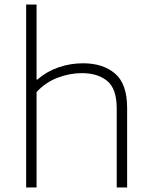

<svg xmlns="http://www.w3.org/2000/svg" viewBox="-20 -828 668 848"><path d="M95.5 0V-808H141.5V-476.5H145Q185.5 -512 237.5 -530.2Q289.5 -548.5 347 -548.5Q434.5 -548.5 488 -503.2Q541.5 -458 541.5 -351V0H495.5V-349Q495.5 -436.5 453.2 -470.8Q411 -505 341.5 -505Q289 -505 235.8 -485.2Q182.5 -465.5 141.5 -421.5V0Z"/></svg>

Font: Encode Sans Expanded Expanded ExtraLight
Style: Regular
Weight: 200
Width: 7
Designer: Multiple Designers
Foundry: Impallari Type
Version: Version 3.000; ttfautohint (v1.8.3) -l 8 -r 50 -G 200 -x 14 